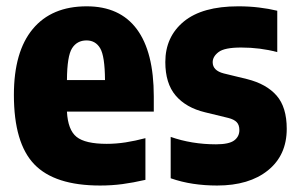

<svg xmlns="http://www.w3.org/2000/svg" viewBox="-20 -577 941 608"><path d="M297 10.5Q153 10.5 88.5 -56.8Q24 -124 24 -276.5Q24 -413.5 83.8 -485.2Q143.5 -557 254.5 -557Q359.5 -557 413.2 -484.8Q467 -412.5 467 -271.5V-223.5H192Q195 -165.5 222.5 -143.5Q250 -121.5 318 -121.5Q347.5 -121.5 378 -126.2Q408.5 -131 440.5 -139.5V-7.5Q401.5 1.5 367.5 6Q333.5 10.5 297 10.5ZM254 -449Q224 -449 208.2 -424.2Q192.5 -399.5 192 -323.5H312.5Q312 -399.5 297.2 -424.2Q282.5 -449 254 -449Z M667.5 10.5Q628 10.5 591.5 5Q555 -0.5 520.5 -12.5V-143.5Q553 -132 589.2 -126Q625.5 -120 664 -120Q705 -120 721.5 -132.2Q738 -144.5 738 -165Q738 -181.5 729.5 -190.2Q721 -199 703 -203.5L629 -221.5Q569 -236 536.2 -274.5Q503.5 -313 503.5 -380.5Q503.5 -460.5 562 -508.8Q620.5 -557 734.5 -557Q769.5 -557 800.2 -553.2Q831 -549.5 858 -543V-412Q804 -426.5 743.5 -426.5Q691 -426.5 672.2 -412.2Q653.5 -398 653.5 -380Q653.5 -353.5 688.5 -344.5L762.5 -326.5Q824 -311 856 -274.2Q888 -237.5 888 -169Q888 -85.5 828.5 -37.5Q769 10.5 667.5 10.5Z"/></svg>

Font: Encode Sans Condensed ExtraBold
Style: Regular
Weight: 800
Width: 3
Designer: Multiple Designers
Foundry: Impallari Type
Version: Version 3.000; ttfautohint (v1.8.3) -l 8 -r 50 -G 200 -x 14 